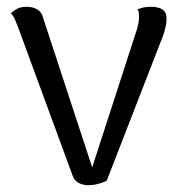

<svg xmlns="http://www.w3.org/2000/svg" viewBox="-20 -534 527 565"><path d="M240 11Q224 11 211 4Q198 -3 193 -19L35 -449Q32 -457 26 -472Q20 -487 12 -495Q19 -502 30 -508Q41 -514 59 -514Q77 -514 90 -506Q103 -498 107 -481L258 -21L245 -22L384 -451Q386 -458 387.5 -466.5Q389 -475 389 -483Q389 -490 388.5 -496Q388 -502 384 -506Q393 -510 402 -512Q411 -514 424 -514Q448 -514 459.5 -505Q471 -496 470 -477Q470 -469 467.5 -456.5Q465 -444 461 -432L294 -2Q266 11 240 11Z"/></svg>

Font: Arima Thin
Style: Regular
Weight: 400
Version: Version 1.100